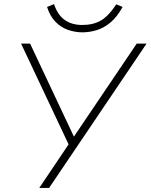

<svg xmlns="http://www.w3.org/2000/svg" viewBox="-20 -918 736 938"><path d="M172 0 322 -223V-198L83 -705H127L346 -240H334L648 -705H696L220 0ZM382 -760Q347 -760 312.5 -772Q278 -784 251 -811.5Q224 -839 210 -884L244 -898Q261 -846 295.5 -821Q330 -796 382 -796Q435 -796 472.5 -817.5Q510 -839 548 -897L579 -884Q552 -835 519.5 -808Q487 -781 452 -770.5Q417 -760 382 -760Z"/></svg>

Font: Nunito Sans 12pt ExtraLight
Style: Italic
Weight: 200
Italic angle: -9°
Designer: Vernon Adams
Foundry: Vernon Adams
Version: Version 3.101;gftools[0.9.27]